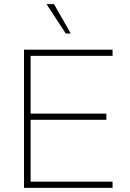

<svg xmlns="http://www.w3.org/2000/svg" viewBox="-20 -908 626 928"><path d="M96 0V-668H524V-638H128V-359H494V-329H128V-30H524V0ZM298 -746 205 -888H241L322 -746Z"/></svg>

Font: Celebes Thin
Style: Regular
Weight: 250
Designer: Anugrah Pasau
Foundry: Lafontype
Version: Version 1.000; ttfautohint (v1.8.4)